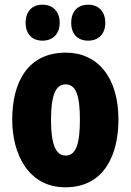

<svg xmlns="http://www.w3.org/2000/svg" viewBox="-20 -787 558 817"><path d="M89 -690C89 -642 117 -614 161 -614C206 -614 234 -644 234 -690C234 -737 206 -767 161 -767C117 -767 89 -739 89 -690ZM283 -690C283 -643 310 -614 355 -614C401 -614 428 -644 428 -690C428 -737 401 -767 355 -767C311 -767 283 -739 283 -690ZM484 -278C484 -460 394 -563 260 -563C98 -563 32 -437 32 -278C32 -131 101 10 258 10C428 10 484 -135 484 -278ZM197 -276C197 -380 216 -428 259 -428C304 -428 320 -379 320 -278C320 -176 304 -125 259 -125C216 -125 197 -177 197 -276Z"/></svg>

Font: Noto Sans Bengali ExtraCondensed Black
Style: Regular
Weight: 900
Width: 2
Designer: Joana Ranito - Universal Thirst; Jelle Bosma - Monotype Design Team
Foundry: Universal Thirst ehf.
Version: Version 3.000